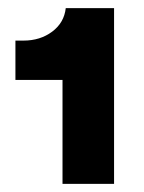

<svg xmlns="http://www.w3.org/2000/svg" viewBox="-20 -789 355 473"><path d="M134 -336V-592H18V-689H38Q79 -689 108.5 -711Q138 -733 142 -769H261V-336Z"/></svg>

Font: Mona Sans ExtraLight Black
Style: Regular
Weight: 900
Version: Version 2.000